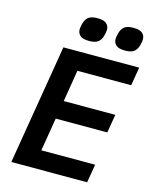

<svg xmlns="http://www.w3.org/2000/svg" viewBox="-132 -993 863 1079"><g transform="rotate(15 300.0 -453.0)"><path d="M40 0 156 -698H597L579 -591H266L236 -407H536L518 -300H218L186 -107H499L481 0ZM286 -770Q248 -770 233 -784Q218 -798 218 -819Q218 -824 219 -831.5Q220 -839 223 -851Q229 -877 245.5 -891.5Q262 -906 299 -906Q337 -906 352 -892Q367 -878 367 -857Q367 -852 366 -844.5Q365 -837 362 -825Q356 -799 339.5 -784.5Q323 -770 286 -770ZM495 -770Q457 -770 442 -784Q427 -798 427 -819Q427 -824 428 -831.5Q429 -839 432 -851Q438 -877 454.5 -891.5Q471 -906 508 -906Q546 -906 561 -892Q576 -878 576 -857Q576 -852 575 -844.5Q574 -837 571 -825Q565 -799 548.5 -784.5Q532 -770 495 -770Z"/></g></svg>

Font: IBM Plex Mono SemiBold
Style: Italic
Weight: 600
Italic angle: -9°
Monospace: yes
Designer: Mike Abbink, Paul van der Laan, Pieter van Rosmalen
Foundry: Bold Monday
Version: Version 2.3